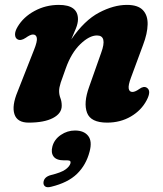

<svg xmlns="http://www.w3.org/2000/svg" viewBox="-20 -500 682 804"><path d="M53 -335.5Q43.5 -341 43 -355Q42.5 -369 53.5 -387.5Q78 -429 124.8 -454.2Q171.5 -479.5 226.5 -479.5Q306.5 -479.5 306.5 -419.5Q306.5 -402.5 298 -381.2Q289.5 -360 278.5 -335Q333.5 -415 394.8 -447.2Q456 -479.5 511.5 -479.5Q557.5 -479.5 578.2 -457.8Q599 -436 598.2 -398Q597.5 -360 579 -311.5L528.5 -175Q516.5 -143 519 -129Q521.5 -115 534.5 -115Q546 -115 563.5 -127.5Q582 -141 595 -132.5Q615 -119.5 594 -80Q572 -38 528 -12.2Q484 13.5 428.5 13.5Q360 13.5 344.5 -27.8Q329 -69 353 -135.5L403.5 -278.5Q430.5 -351.5 386 -351.5Q354 -351.5 316.2 -315Q278.5 -278.5 255.5 -214Q241 -175 234.2 -154Q227.5 -133 227.5 -119Q227.5 -103.5 233 -89.2Q238.5 -75 238.5 -57Q238.5 -25 201.8 -5.8Q165 13.5 100 13.5Q52 13.5 40.5 -21.8Q29 -57 53.5 -116L122 -290Q137 -327 134.2 -341.2Q131.5 -355.5 118 -355.5Q107 -355.5 87.5 -341.5Q66.5 -327.5 53 -335.5ZM248.5 171.5Q216 171.5 204.2 155.2Q192.5 139 199.5 113Q207.5 83.5 234.8 65Q262 46.5 294 46.5Q331.5 46.5 349.2 69Q367 91.5 355 135.5Q340.5 191 302.5 228Q264.5 265 194.5 282Q177.5 286.5 169.5 281Q161.5 275.5 162 264.5Q163.5 241 193.5 233Q236.5 222.5 254 209.8Q271.5 197 275 184Q278.5 171.5 262.5 171.5Z"/></svg>

Font: Fraunces 9pt Soft
Style: Bold Italic
Weight: 700
Italic angle: -16°
Version: Version 1.000;[b76b70a41]